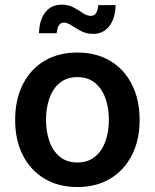

<svg xmlns="http://www.w3.org/2000/svg" viewBox="-20 -773 649 805"><path d="M304.2 11.2Q224.6 11.2 166 -24.2Q107.4 -59.6 75.4 -122.8Q43.5 -186 43.5 -270Q43.5 -355 75.4 -418.7Q107.4 -482.4 166 -517.6Q224.6 -552.7 304.2 -552.7Q383.8 -552.7 442.4 -517.6Q501 -482.4 533.2 -418.7Q565.4 -355 565.4 -270Q565.4 -186 533.2 -122.8Q501 -59.6 442.4 -24.2Q383.8 11.2 304.2 11.2ZM304.2 -91.8Q348.6 -91.8 377.9 -115.7Q407.2 -139.6 421.9 -180.2Q436.5 -220.7 436.5 -270.5Q436.5 -320.8 421.9 -361.3Q407.2 -401.9 377.9 -425.8Q348.6 -449.7 304.2 -449.7Q260.3 -449.7 231 -425.8Q201.7 -401.9 187.3 -361.3Q172.9 -320.8 172.9 -270.5Q172.9 -220.7 187.3 -180.2Q201.7 -139.6 231 -115.7Q260.3 -91.8 304.2 -91.8ZM371.1 -630.9Q342.3 -630.9 319.8 -642.8Q297.4 -654.8 279.8 -666.5Q262.2 -678.2 248 -678.2Q233.4 -678.2 226.1 -665.3Q218.8 -652.3 217.8 -633.8H143.6Q145 -689.5 169.9 -721.4Q194.8 -753.4 237.8 -753.4Q267.6 -753.4 288.8 -741.7Q310.1 -730 327.1 -718.3Q344.2 -706.5 360.8 -706.5Q388.2 -706.5 392.1 -751.5H464.8Q463.4 -694.8 437.7 -662.8Q412.1 -630.9 371.1 -630.9Z"/></svg>

Font: Inter SemiBold
Style: Regular
Weight: 600
Designer: Rasmus Andersson
Foundry: rsms
Version: Version 4.001;git-9221beed3